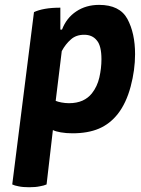

<svg xmlns="http://www.w3.org/2000/svg" viewBox="-20 -538 591 803"><path d="M31.2 233.4Q41 238.3 57.6 241.2Q75.2 245.1 101.6 245.1Q128.9 245.1 146.5 241.2Q164.1 238.3 174.8 233.4Q183.6 157.2 201.2 5.9Q211.9 11.7 234.4 15.6Q256.8 19.5 283.2 19.5Q347.7 19.5 393.6 0Q439.5 -19.5 472.7 -61.5Q507.8 -106.4 526.4 -175.8Q544.9 -245.1 544.9 -311.5Q544.9 -399.4 512.7 -459Q480.5 -517.6 394.5 -517.6Q339.8 -517.6 298.8 -490.2Q257.8 -462.9 239.3 -414.1Q236.3 -414.1 232.4 -414.1Q232.4 -436.5 232.4 -505.9Q195.3 -505.9 168 -501Q140.6 -496.1 122.1 -487.3Q91.8 -247.1 31.2 233.4ZM238.3 -324.2Q253.9 -353.5 276.4 -373Q297.9 -392.6 332 -392.6Q366.2 -392.6 384.8 -369.1Q404.3 -346.7 404.3 -290Q404.3 -252.9 395.5 -213.9Q386.7 -175.8 364.3 -147.5Q348.6 -127.9 325.2 -117.2Q300.8 -106.4 268.6 -106.4Q252.9 -106.4 237.3 -109.4Q221.7 -112.3 212.9 -116.2Q221.7 -185.5 238.3 -324.2Z"/></svg>

Font: cl
Style: Bold Italic
Weight: 400
Designer: Mitja Miklavcic
Version: Version 7.504; 2011; Build 1022